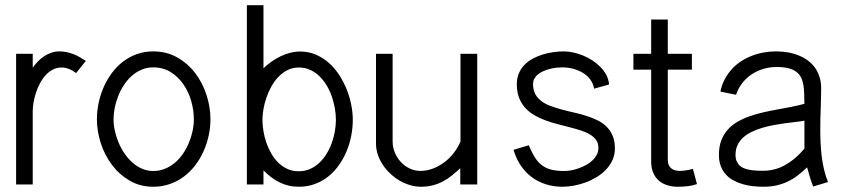

<svg xmlns="http://www.w3.org/2000/svg" viewBox="-20 -710 3275 739"><path d="M310.5 -475.6Q298.8 -483.4 286.6 -490.2Q274.4 -497.1 261.7 -502Q249 -506.8 235.8 -509.5Q222.7 -512.2 209 -512.2Q192.4 -512.2 177.5 -507.1Q162.6 -502 149.7 -493.4Q136.7 -484.9 125.7 -473.4Q114.7 -461.9 106 -449.2V-502.9H42V0H106V-281.7Q106 -297.4 109.1 -315.9Q112.3 -334.5 118.4 -353Q124.5 -371.6 133.8 -389.2Q143.1 -406.7 155.5 -420.4Q168 -434.1 183.3 -442.1Q198.7 -450.2 217.8 -450.2Q225.1 -450.2 232.7 -448.5Q240.2 -446.8 247.3 -443.8Q254.4 -440.9 260.7 -437Q267.1 -433.1 272.9 -428.7Z M790 -251Q790 -297.9 774.9 -344.5Q759.8 -391.1 731.4 -428.5Q703.1 -465.8 662.1 -489Q621.1 -512.2 569.8 -512.2Q535.6 -512.2 506.1 -501.5Q476.6 -490.7 452.6 -472.2Q428.7 -453.6 410.2 -428.5Q391.6 -403.3 378.9 -374.3Q366.2 -345.2 359.6 -313.7Q353 -282.2 353 -251Q353 -205.1 367.9 -158.9Q382.8 -112.8 410.9 -75.4Q439 -38.1 479.2 -14.6Q519.5 8.8 569.8 8.8Q604 8.8 633.8 -1.7Q663.6 -12.2 688 -30.5Q712.4 -48.8 731.4 -73.7Q750.5 -98.6 763.4 -127.7Q776.4 -156.7 783.2 -188.2Q790 -219.7 790 -251ZM726.1 -251Q726.1 -229 721.2 -205.8Q716.3 -182.6 707 -160.4Q697.8 -138.2 684.3 -118.4Q670.9 -98.6 653.3 -83.7Q635.7 -68.8 614.7 -60.3Q593.8 -51.8 569.8 -51.8Q546.9 -51.8 526.4 -60.8Q505.9 -69.8 489 -85Q472.2 -100.1 458.7 -120.1Q445.3 -140.1 436 -162.4Q426.8 -184.6 421.9 -207.3Q417 -230 417 -251Q417 -272.5 421.6 -295.4Q426.3 -318.4 435.1 -340.6Q443.8 -362.8 457 -382.8Q470.2 -402.8 487.3 -418Q504.4 -433.1 525.1 -441.9Q545.9 -450.7 569.8 -450.7Q607.9 -450.7 637.2 -432.4Q666.5 -414.1 686.3 -385Q706.1 -356 716.1 -320.6Q726.1 -285.2 726.1 -251Z M994.1 -689.9H930.2V0H994.1V-54.2Q1008.3 -40 1023.4 -28.3Q1038.6 -16.6 1055.4 -8.3Q1072.3 0 1090.6 4.4Q1108.9 8.8 1129.9 8.8Q1164.1 8.8 1192.6 -2Q1221.2 -12.7 1244.1 -31.2Q1267.1 -49.8 1284.7 -74.7Q1302.2 -99.6 1314.2 -128.4Q1326.2 -157.2 1332 -188Q1337.9 -218.8 1337.9 -248.5Q1337.9 -276.9 1331.8 -307.4Q1325.7 -337.9 1314 -366.9Q1302.2 -396 1284.9 -422.4Q1267.6 -448.7 1245.1 -468.5Q1222.7 -488.3 1195.1 -500Q1167.5 -511.7 1135.3 -511.7Q1115.7 -511.7 1096.2 -506.6Q1076.7 -501.5 1058.6 -492.7Q1040.5 -483.9 1024.2 -472.2Q1007.8 -460.4 994.1 -447.3ZM1272.9 -248.5Q1272.9 -228 1269 -205.3Q1265.1 -182.6 1257.3 -160.6Q1249.5 -138.7 1237.5 -118.9Q1225.6 -99.1 1209.7 -84Q1193.8 -68.8 1173.8 -59.8Q1153.8 -50.8 1129.9 -50.8Q1106 -50.8 1086.2 -59.8Q1066.4 -68.8 1051 -84Q1035.6 -99.1 1024.2 -119.1Q1012.7 -139.2 1005.1 -161.1Q997.6 -183.1 993.9 -205.8Q990.2 -228.5 990.2 -248.5Q990.2 -268.1 994.1 -290.5Q998 -313 1005.9 -335.4Q1013.7 -357.9 1025.4 -378.7Q1037.1 -399.4 1052.7 -415.3Q1068.4 -431.2 1087.6 -440.7Q1106.9 -450.2 1129.9 -450.2Q1154.3 -450.2 1174.3 -440.9Q1194.3 -431.6 1210.2 -416Q1226.1 -400.4 1238 -380.1Q1250 -359.9 1257.6 -337.4Q1265.1 -314.9 1269 -292Q1272.9 -269 1272.9 -248.5Z M1816.9 -502.9H1752.4V-165.5Q1743.2 -143.1 1727.3 -122.3Q1711.4 -101.6 1691.2 -86.2Q1670.9 -70.8 1647.2 -61.5Q1623.5 -52.2 1598.6 -52.2Q1575.7 -52.2 1556.2 -61.8Q1536.6 -71.3 1522.2 -87.2Q1507.8 -103 1499.5 -123.3Q1491.2 -143.6 1491.2 -165.5V-502.9H1427.2V-157.2Q1427.2 -135.7 1434.1 -115.2Q1440.9 -94.7 1453.1 -76.2Q1465.3 -57.6 1481.9 -42Q1498.5 -26.4 1517.6 -15.1Q1536.6 -3.9 1557.9 2.4Q1579.1 8.8 1600.1 8.8Q1624 8.8 1644.5 3.7Q1665 -1.5 1683.3 -11Q1701.7 -20.5 1718.3 -33.7Q1734.9 -46.9 1751.5 -62.5V0H1816.9Z M2324.2 -384.8Q2322.8 -403.8 2314 -420.7Q2305.2 -437.5 2291.5 -451.7Q2277.8 -465.8 2260.7 -477.1Q2243.7 -488.3 2224.6 -496.1Q2205.6 -503.9 2186.5 -508.1Q2167.5 -512.2 2149.9 -512.2Q2130.9 -512.2 2109.9 -509.3Q2088.9 -506.3 2068.8 -500.2Q2048.8 -494.1 2030.8 -484.4Q2012.7 -474.6 1999 -460.7Q1985.4 -446.8 1977.3 -428.2Q1969.2 -409.7 1969.2 -386.2Q1969.2 -356 1978 -333.5Q1986.8 -311 2002 -294.4Q2017.1 -277.8 2037.1 -266.4Q2057.1 -254.9 2079.8 -246.6Q2102.5 -238.3 2126.2 -232.2Q2149.9 -226.1 2172.6 -220.2Q2195.3 -214.4 2215.3 -208Q2235.4 -201.7 2250.5 -192.6Q2265.6 -183.6 2274.4 -171.1Q2283.2 -158.7 2283.2 -140.6Q2283.2 -126.5 2276.9 -114.3Q2270.5 -102.1 2260 -92.3Q2249.5 -82.5 2235.8 -75Q2222.2 -67.4 2207.5 -62.3Q2192.9 -57.1 2178.5 -54.4Q2164.1 -51.8 2151.9 -51.8Q2122.1 -51.8 2101.3 -57.1Q2080.6 -62.5 2065.2 -74.5Q2049.8 -86.4 2038.1 -105.2Q2026.4 -124 2015.1 -150.9L1956.5 -133.3Q1966.3 -100.1 1983.9 -73.7Q2001.5 -47.4 2025.6 -29.1Q2049.8 -10.7 2080.1 -1Q2110.4 8.8 2145 8.8Q2165.5 8.8 2188.5 4.6Q2211.4 0.5 2233.9 -7.8Q2256.3 -16.1 2276.9 -28.6Q2297.4 -41 2312.7 -57.4Q2328.1 -73.7 2337.4 -94Q2346.7 -114.3 2346.7 -138.7Q2346.7 -167.5 2337.9 -188Q2329.1 -208.5 2314 -223.1Q2298.8 -237.8 2278.6 -247.6Q2258.3 -257.3 2235.8 -264.4Q2213.4 -271.5 2189.2 -276.9Q2165 -282.2 2142.6 -288.3Q2120.1 -294.4 2099.9 -301.8Q2079.6 -309.1 2064.5 -320.3Q2049.3 -331.5 2040.5 -347.4Q2031.7 -363.3 2031.7 -386.2Q2031.7 -398.9 2037.4 -408.4Q2043 -418 2052.2 -425Q2061.5 -432.1 2073.2 -437Q2085 -441.9 2097.4 -445.1Q2109.9 -448.2 2121.8 -449.5Q2133.8 -450.7 2143.1 -450.7Q2155.8 -450.7 2169.4 -448.7Q2183.1 -446.8 2196 -442.4Q2209 -438 2220.7 -431.4Q2232.4 -424.8 2241.9 -415.5Q2251.5 -406.2 2257.8 -394.8Q2264.2 -383.3 2266.6 -368.7Z M2647 -60.1Q2641.6 -58.6 2635.5 -57.1Q2629.4 -55.7 2623 -54.7Q2616.7 -53.7 2610.1 -53Q2603.5 -52.2 2597.7 -52.2Q2586.9 -52.2 2578.1 -54.7Q2569.3 -57.1 2563.2 -62.3Q2557.1 -67.4 2553.7 -75.4Q2550.3 -83.5 2550.3 -95.2V-441.9H2643.1V-502.9H2550.3V-634.8H2486.3V-502.9H2418V-441.9H2486.3V-88.4Q2486.3 -64.5 2493.7 -46.4Q2501 -28.3 2514.4 -16.1Q2527.8 -3.9 2546.6 2.4Q2565.4 8.8 2588.4 8.8Q2606.9 8.8 2625.7 6.8Q2644.5 4.9 2662.6 -1.5Z M3167 -9.3Q3157.7 -32.2 3151.9 -56.9Q3146 -81.5 3142.8 -107.4Q3139.6 -133.3 3138.4 -159.9Q3137.2 -186.5 3137.2 -212.9Q3137.2 -233.4 3137.7 -253.9Q3138.2 -274.4 3138.9 -294.4Q3139.6 -314.5 3140.1 -333.5Q3140.6 -352.5 3140.6 -370.1Q3140.6 -393.6 3134.5 -413.3Q3128.4 -433.1 3117.2 -449Q3106 -464.8 3090.1 -476.6Q3074.2 -488.3 3054.9 -496.3Q3035.6 -504.4 3013.2 -508.3Q2990.7 -512.2 2966.3 -512.2Q2941.9 -512.2 2918 -507.8Q2894 -503.4 2872.1 -494.6Q2850.1 -485.8 2830.6 -472.9Q2811 -460 2795.7 -442.6Q2780.3 -425.3 2769 -404.1Q2757.8 -382.8 2752.9 -357.4L2813 -345.2Q2821.3 -370.1 2836.9 -390.1Q2852.5 -410.2 2873 -423.8Q2893.6 -437.5 2918 -444.8Q2942.4 -452.1 2968.8 -452.1Q2995.6 -452.1 3013.9 -447.5Q3032.2 -442.9 3043.9 -434.3Q3055.7 -425.8 3062.3 -413.6Q3068.8 -401.4 3071.8 -385.5Q3074.7 -369.6 3075.2 -350.8Q3075.7 -332 3076.2 -310.5Q3053.7 -304.2 3027.8 -299.1Q3002 -293.9 2974.6 -289.1Q2947.3 -284.2 2919.9 -278.1Q2892.6 -272 2867.2 -263.2Q2841.8 -254.4 2819.8 -241.9Q2797.9 -229.5 2781.7 -211.7Q2765.6 -193.8 2756.3 -169.9Q2747.1 -146 2747.1 -113.8Q2747.1 -89.4 2754.2 -70.8Q2761.2 -52.2 2773.7 -38.6Q2786.1 -24.9 2802.7 -15.9Q2819.3 -6.8 2838.4 -1.2Q2857.4 4.4 2878.2 6.6Q2898.9 8.8 2919.4 8.8Q2945.8 8.8 2968.5 3.7Q2991.2 -1.5 3011.5 -11Q3031.7 -20.5 3050 -34.4Q3068.4 -48.3 3086.4 -65.9Q3091.8 -47.4 3097.2 -28.6Q3102.5 -9.8 3109.9 7.8ZM3076.2 -137.7Q3066.9 -127 3056.2 -116.2Q3045.4 -105.5 3033.7 -96.2Q3022 -86.9 3009 -78.9Q2996.1 -70.8 2981.7 -64.9Q2967.3 -59.1 2951.2 -55.9Q2935.1 -52.7 2917.5 -52.7Q2905.8 -52.7 2893.3 -53.2Q2880.9 -53.7 2868.9 -55.7Q2856.9 -57.6 2846.4 -61.3Q2835.9 -64.9 2828.1 -71.8Q2820.3 -78.6 2815.7 -88.9Q2811 -99.1 2811 -113.8Q2811 -135.7 2819.1 -152.3Q2827.1 -168.9 2841.1 -181.4Q2855 -193.8 2873.5 -202.6Q2892.1 -211.4 2913.1 -217.8Q2934.1 -224.1 2956.5 -228.3Q2979 -232.4 3000.5 -235.4Q3022 -238.3 3041.5 -240.5Q3061 -242.7 3076.2 -245.6Z"/></svg>

Font: Saysettha
Style: Regular
Weight: 400
Designer: John M. Durdin
Foundry: Lao Script for Windows
Version: Version 2.201